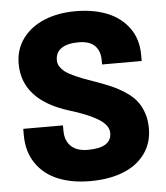

<svg xmlns="http://www.w3.org/2000/svg" viewBox="-54 -798 742 858"><g transform="rotate(-5 317.5 -369.0)"><path d="M316.4 12.7Q234.4 12.7 172.4 -12.7Q110.4 -38.1 74.2 -90.8Q38.1 -143.6 38.1 -218.3V-246.1H216.3V-222.2Q216.3 -177.7 242.2 -152.6Q268.1 -127.4 317.9 -127.4Q423.8 -127.4 423.8 -193.8Q423.8 -212.4 410.9 -229Q397.9 -245.6 373 -260Q348.1 -274.4 318.6 -286.1Q289.1 -297.9 249 -310.1Q43 -374.5 43 -537.6Q43 -602.5 79.3 -651.1Q115.7 -699.7 177.2 -724.6Q238.8 -749.5 315.9 -749.5Q396.5 -749.5 458 -724.9Q519.5 -700.2 555.7 -649.9Q591.8 -599.6 591.8 -529.3V-502H414.1V-521Q414.1 -563 390.4 -586.4Q366.7 -609.9 317.9 -609.9Q268.1 -609.9 241.2 -591.8Q214.4 -573.7 214.4 -538.1Q214.4 -522.9 222.9 -509.8Q231.4 -496.6 243.7 -486.8Q255.9 -477.1 279.5 -466.1Q303.2 -455.1 322.5 -447.5Q341.8 -439.9 376 -428.2Q419.4 -413.1 450.4 -399.2Q481.4 -385.3 511 -365.5Q540.5 -345.7 558.3 -323Q576.2 -300.3 586.9 -269Q597.7 -237.8 597.7 -199.7Q597.7 -132.8 561.5 -84.2Q525.4 -35.6 462.4 -11.5Q399.4 12.7 316.4 12.7Z"/></g></svg>

Font: Epilogue ExtraBold
Style: Regular
Weight: 800
Designer: Tyler Finck
Foundry: Etcetera Type Co
Version: Version 2.112